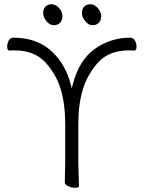

<svg xmlns="http://www.w3.org/2000/svg" viewBox="-20 -883 684 907"><path d="M353 -4Q353 4 335.5 4Q318 4 302 -3.5Q286 -11 286 -22L288 -111V-300Q288 -390 267 -461Q246 -532 193 -590Q140 -645 50 -645H38Q32 -645 26 -644H25Q14 -644 14 -661.5Q14 -679 21.5 -692Q29 -705 43 -705Q161 -705 232 -633Q291 -574 314 -485L319 -466L324 -485Q354 -600 428.5 -652.5Q503 -705 595 -705Q609 -705 617 -692Q625 -679 625 -661.5Q625 -644 613 -644H612Q606 -645 600 -645H588Q498 -645 445 -590Q393 -532 371.5 -461Q350 -390 350 -300V-110ZM264 -775.5Q253 -764 234 -764Q215 -764 199.5 -783Q184 -802 184 -821Q184 -840 194.5 -851.5Q205 -863 224 -863Q243 -863 259 -845Q275 -827 275 -807Q275 -787 264 -775.5ZM447 -775.5Q436 -764 417 -764Q398 -764 382.5 -783Q367 -802 367 -821Q367 -840 377.5 -851.5Q388 -863 407 -863Q426 -863 442 -845Q458 -827 458 -807Q458 -787 447 -775.5Z"/></svg>

Font: LXGW WenKai TC Light
Style: Regular
Weight: 300
Designer: LXGW / Fontworks Inc.
Foundry: LXGW / Fontworks Inc.
Version: Version 1.330